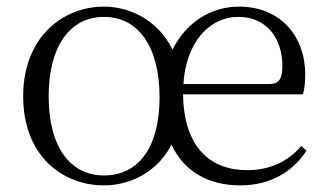

<svg xmlns="http://www.w3.org/2000/svg" viewBox="-20 -546 990 580"><path d="M294 -16C192 -16 127 -102 127 -255C127 -407 192 -495 294 -495C398 -495 462 -405 462 -252C462 -100 398 -16 294 -16ZM294 14C375 14 456 -27 498 -109C537 -26 612 14 706 14C796 14 863 -26 906 -91L890 -105C849 -57 795 -32 726 -32C614 -32 535 -103 533 -261H895C900 -277 902 -297 902 -321C902 -438 826 -526 702 -526C617 -526 542 -478 501 -396C460 -482 375 -526 294 -526C170 -526 50 -434 50 -255C50 -76 168 14 294 14ZM534 -292C542 -418 612 -495 700 -495C785 -495 833 -431 833 -346C833 -309 824 -292 792 -292Z"/></svg>

Font: Noto Serif CJK SC Light
Style: Regular
Weight: 300
Designer: Ryoko NISHIZUKA 西塚涼子 (kana & ideographs); Frank Grießhammer (Latin, Greek & Cyrillic); Wenlong ZHANG 张文龙 (bopomofo); San
Foundry: Adobe
Version: Version 2.001;hotconv 1.1.0;makeotfexe 2.6.0